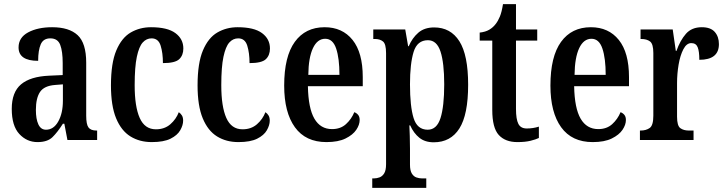

<svg xmlns="http://www.w3.org/2000/svg" viewBox="-20 -679 3519 931"><path d="M162 10Q110 10 73.5 -29.5Q37 -69 37 -151Q37 -232 82 -270Q127 -308 218 -312L284 -315V-373Q284 -430 272 -461.5Q260 -493 224 -493Q190 -493 177.5 -464Q165 -435 165 -384Q70 -384 70 -449Q70 -497 116.5 -522Q163 -547 233 -547Q315 -547 356.5 -508.5Q398 -470 398 -375V-118Q398 -76 409 -61Q420 -46 448 -46H451V0H307L292 -79H285Q259 -38 234.5 -14Q210 10 162 10ZM203 -50Q240 -50 262.5 -90Q285 -130 285 -191V-270L247 -267Q194 -263 174 -233Q154 -203 154 -146Q154 -102 166 -76Q178 -50 203 -50Z M716 10Q657 10 612.5 -17.5Q568 -45 543 -105.5Q518 -166 518 -265Q518 -373 544 -434.5Q570 -496 614 -521.5Q658 -547 712 -547Q792 -547 830.5 -518.5Q869 -490 869 -444Q869 -411 849 -392Q829 -373 770 -373Q770 -422 759 -457.5Q748 -493 715 -493Q690 -493 672 -473Q654 -453 643.5 -403.5Q633 -354 633 -266Q633 -162 657.5 -107Q682 -52 736 -52Q778 -52 806 -76.5Q834 -101 847 -135Q857 -128 862.5 -118.5Q868 -109 868 -94Q868 -72 854 -47.5Q840 -23 807 -6.5Q774 10 716 10Z M1136 10Q1077 10 1032.5 -17.5Q988 -45 963 -105.5Q938 -166 938 -265Q938 -373 964 -434.5Q990 -496 1034 -521.5Q1078 -547 1132 -547Q1212 -547 1250.5 -518.5Q1289 -490 1289 -444Q1289 -411 1269 -392Q1249 -373 1190 -373Q1190 -422 1179 -457.5Q1168 -493 1135 -493Q1110 -493 1092 -473Q1074 -453 1063.5 -403.5Q1053 -354 1053 -266Q1053 -162 1077.5 -107Q1102 -52 1156 -52Q1198 -52 1226 -76.5Q1254 -101 1267 -135Q1277 -128 1282.5 -118.5Q1288 -109 1288 -94Q1288 -72 1274 -47.5Q1260 -23 1227 -6.5Q1194 10 1136 10Z M1563 10Q1462 10 1410 -62Q1358 -134 1358 -264Q1358 -405 1409.5 -476Q1461 -547 1554 -547Q1640 -547 1689.5 -485.5Q1739 -424 1739 -305V-261H1473Q1475 -154 1504.5 -103.5Q1534 -53 1590 -53Q1631 -53 1657.5 -77Q1684 -101 1698 -135Q1709 -131 1716.5 -122Q1724 -113 1724 -97Q1724 -74 1707.5 -49.5Q1691 -25 1655.5 -7.5Q1620 10 1563 10ZM1626 -316Q1626 -396 1610 -443.5Q1594 -491 1557 -491Q1519 -491 1497.5 -445.5Q1476 -400 1475 -316Z M1785 232V186H1794Q1807 186 1820.5 181Q1834 176 1843 161.5Q1852 147 1852 117V-421Q1852 -466 1837 -478Q1822 -490 1798 -490H1790V-536H1945L1959 -455H1962Q1979 -495 2008.5 -520.5Q2038 -546 2085 -546Q2165 -546 2207.5 -479Q2250 -412 2250 -268Q2250 -123 2207.5 -56Q2165 11 2083 11Q2041 11 2013.5 -11Q1986 -33 1969 -71H1965Q1966 -48 1967 -19.5Q1968 9 1968 42V119Q1968 148 1977 162.5Q1986 177 1999.5 181.5Q2013 186 2025 186H2047V232ZM2054 -50Q2098 -50 2116 -106.5Q2134 -163 2134 -270Q2134 -374 2116 -429Q2098 -484 2055 -484Q2003 -484 1985.5 -427Q1968 -370 1968 -270Q1968 -163 1985.5 -106.5Q2003 -50 2054 -50Z M2489 10Q2430 10 2398.5 -24.5Q2367 -59 2367 -146V-482H2306V-521Q2334 -524 2352.5 -535Q2371 -546 2383 -562Q2395 -577 2404 -599Q2413 -621 2419 -659H2482V-536H2585V-482H2482V-151Q2482 -101 2493.5 -78.5Q2505 -56 2534 -56Q2565 -56 2593 -65V-10Q2579 -3 2553 3.5Q2527 10 2489 10Z M2854 10Q2753 10 2701 -62Q2649 -134 2649 -264Q2649 -405 2700.5 -476Q2752 -547 2845 -547Q2931 -547 2980.5 -485.5Q3030 -424 3030 -305V-261H2764Q2766 -154 2795.5 -103.5Q2825 -53 2881 -53Q2922 -53 2948.5 -77Q2975 -101 2989 -135Q3000 -131 3007.5 -122Q3015 -113 3015 -97Q3015 -74 2998.5 -49.5Q2982 -25 2946.5 -7.5Q2911 10 2854 10ZM2917 -316Q2917 -396 2901 -443.5Q2885 -491 2848 -491Q2810 -491 2788.5 -445.5Q2767 -400 2766 -316Z M3083 0V-46H3086Q3113 -46 3130.5 -58.5Q3148 -71 3148 -118V-422Q3148 -466 3132 -478Q3116 -490 3089 -490H3086V-536H3242L3257 -432H3260Q3278 -483 3306 -515Q3334 -547 3383 -547Q3426 -547 3446 -524Q3466 -501 3466 -465Q3466 -389 3371 -389Q3371 -430 3363 -450Q3355 -470 3332 -470Q3309 -470 3293.5 -440Q3278 -410 3270.5 -365.5Q3263 -321 3263 -276V-113Q3263 -69 3279 -57.5Q3295 -46 3320 -46H3343V0Z"/></svg>

Font: Noto Serif Devanagari ExtraCondensed SemiBold
Style: Regular
Weight: 600
Width: 2
Designer: Universal Thirst, Indian Type Foundry and the Monotype Design Team
Foundry: Monotype Imaging Inc.
Version: Version 2.004; ttfautohint (v1.8.4.7-5d5b)